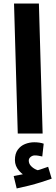

<svg xmlns="http://www.w3.org/2000/svg" viewBox="-20 -752 313 1081"><path d="M80 0 59 -732H199L220 0ZM74 309 57 239Q92 233 109.5 229Q127 225 147 220L137 245Q111 236 87.5 209.5Q64 183 64 149Q64 113 80 91Q96 69 121 59Q146 49 173 49Q188 49 201.5 51Q215 53 226 57L218 129Q208 127 198 125Q188 123 176 123Q163 123 152.5 131.5Q142 140 142 152Q142 169 154 182Q166 195 182.5 202.5Q199 210 210 211L155 217Q182 210 206 202.5Q230 195 251 187L271 254Q246 263 212.5 273.5Q179 284 143.5 293Q108 302 74 309Z"/></svg>

Font: Farlight84_Sys_V01
Style: Bold
Weight: 700
Designer: Monotype Design Team, Nadine Chahine and Nizar Qandah
Foundry: Monotype Imaging Inc.
Version: Version 2.004;October 31, 2024;FontCreator 14.0.0.2814 64-bi